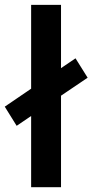

<svg xmlns="http://www.w3.org/2000/svg" viewBox="-56 -783 387 803"><path d="M74.2 0V-297.9L13.7 -256.8L-36.1 -336.9L74.2 -412.1V-762.7H199.2V-498L259.8 -539.1L310.5 -458L199.2 -382.8V0Z"/></svg>

Font: Min Sans SemiBold
Style: Regular
Weight: 600
Designer: Jinseong-Kim, NotoSansCJK, Nunito
Foundry: Jinseong-Kim
Version: Version 1.400;Glyphs 3.1.2 (3151)